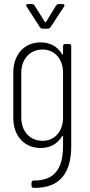

<svg xmlns="http://www.w3.org/2000/svg" viewBox="-20 -717 441 938"><path d="M226 -583 293 -685C297 -692 295 -697 287 -697H266C261 -697 257 -694 254 -690L205 -610C204 -608 200 -608 199 -610L149 -690C146 -694 142 -697 137 -697H116C111 -697 108 -695 108 -691C108 -689 109 -687 110 -685L175 -584C178 -580 182 -577 187 -577H214C219 -577 223 -579 226 -583ZM288 -492V-454C288 -450 285 -450 283 -453C261 -490 224 -510 179 -510C98 -510 45 -450 45 -363V-140C45 -55 97 6 179 6C224 6 261 -14 283 -51C285 -54 288 -54 288 -50V-5C288 104 249 166 144 165C138 165 134 169 134 175V191C134 198 138 201 149 201C277 201 328 123 328 -3V-492C328 -498 324 -502 318 -502H298C292 -502 288 -498 288 -492ZM188 -29C127 -29 84 -75 84 -142V-362C84 -429 127 -475 188 -475C247 -475 288 -429 288 -362V-142C288 -75 247 -29 188 -29Z"/></svg>

Font: Barlow Condensed ExtraLight
Style: Regular
Weight: 275
Width: 3
Designer: Jeremy Tribby
Foundry: Tribby Type
Version: Version 1.422;hotconv 1.0.109;makeotfexe 2.5.65596